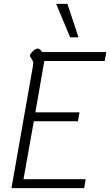

<svg xmlns="http://www.w3.org/2000/svg" viewBox="-20 -968 567 988"><path d="M150 -631Q151 -634 151 -640Q151 -649 148 -655.5Q145 -662 138.5 -671Q132 -680 135 -687Q139 -695 151 -706.5Q163 -718 176 -718Q180 -718 186.5 -712.5Q193 -707 197 -700H527L519 -654H208L162 -390H389L381 -344H154L101 -46H421L413 0H39ZM269 -948H327L384 -776H341Z"/></svg>

Font: Niramit ExtraLight
Style: Italic
Weight: 200
Italic angle: -10°
Designer: Katatrad Aksorn Co.,Ltd.
Foundry: Cadson Demak Co.,Ltd.
Version: Version 1.000; ttfautohint (v1.6)